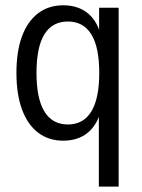

<svg xmlns="http://www.w3.org/2000/svg" viewBox="-20 -515 527 715"><path d="M348.1 180V-112.3H357.6Q345.1 -53.2 308.5 -22.2Q271.9 8.9 215.2 8.9Q161.2 8.9 121.9 -21Q82.7 -51 61.9 -107.5Q41.2 -163.9 41.2 -243.4Q41.2 -323.6 61.8 -379.5Q82.4 -435.3 121.6 -465.3Q160.7 -495.3 215.5 -495.3Q271.9 -495.3 308.5 -464.4Q345.1 -433.6 357.6 -374.5H349.1V-486.3H421.8V180ZM232.8 -51.5Q290.7 -51.5 320.1 -99.9Q349.6 -148.2 349.6 -243.4Q349.6 -339.1 320.1 -387Q290.7 -434.9 232.8 -434.9Q174.6 -434.9 145.3 -387.1Q115.9 -339.3 115.9 -243.4Q115.9 -148.2 145.3 -99.9Q174.6 -51.5 232.8 -51.5Z"/></svg>

Font: Nunito Sans 12pt ExtraLight Condensed
Style: Regular
Weight: 200
Width: 3
Version: Version 3.101;gftools[0.9.27]